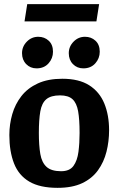

<svg xmlns="http://www.w3.org/2000/svg" viewBox="-20 -890 570 924"><path d="M257 14Q172 14 121 -16Q70 -46 47.5 -103.5Q25 -161 25 -240Q25 -292 39 -340.5Q53 -389 83 -427.5Q113 -466 162 -488.5Q211 -511 280 -511Q360 -511 409.5 -479.5Q459 -448 482 -392Q505 -336 505 -263Q505 -210 492.5 -160Q480 -110 451.5 -70.5Q423 -31 375.5 -8.5Q328 14 257 14ZM274 -66Q315 -66 333.5 -91.5Q352 -117 357.5 -159Q363 -201 363 -250Q363 -315 356 -354.5Q349 -394 329 -412.5Q309 -431 269 -431Q225 -431 203 -412.5Q181 -394 174 -354Q167 -314 167 -250Q167 -190 174 -149Q181 -108 204 -87Q227 -66 274 -66ZM381 -561Q351 -561 331 -581.5Q311 -602 311 -634Q311 -666 334 -689.5Q357 -713 389 -713Q419 -713 439.5 -694Q460 -675 460 -641Q460 -609 438.5 -585Q417 -561 381 -561ZM156 -561Q126 -561 106 -581.5Q86 -602 86 -634Q86 -666 109 -689.5Q132 -713 164 -713Q194 -713 214.5 -694Q235 -675 235 -641Q235 -609 213.5 -585Q192 -561 156 -561ZM98 -787 111 -870H457L444 -787Z"/></svg>

Font: Faustina Light
Style: Bold
Weight: 700
Version: Version 1.200